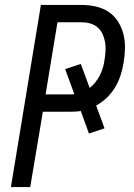

<svg xmlns="http://www.w3.org/2000/svg" viewBox="-20 -755 540 775"><path d="M24 0 145 -735H310Q340 -735 368 -728.5Q396 -722 418.5 -707Q441 -692 456 -668.5Q471 -645 478 -618Q485 -591 484.5 -561.5Q484 -532 479 -503Q475 -477 467 -452Q459 -427 445.5 -404Q432 -381 412 -361.5Q392 -342 368 -329L402 -237L339 -216L306 -307Q294 -305 283 -304.5Q272 -304 261 -304H153L102 0ZM164 -374H261Q266 -374 271 -374Q276 -374 280 -375L243 -476L306 -497L342 -400Q355 -410 365.5 -423.5Q376 -437 383.5 -452Q391 -467 395.5 -482.5Q400 -498 402 -514Q405 -532 406 -550Q407 -568 404 -585Q401 -602 394 -617.5Q387 -633 374.5 -644Q362 -655 345 -660Q328 -665 310 -665H212Z"/></svg>

Font: Iosevka SS04
Style: Italic
Weight: 400
Italic angle: -9°
Monospace: yes
Designer: Belleve Invis
Foundry: Belleve Invis
Version: Version 19.0.0; ttfautohint (v1.8.4)